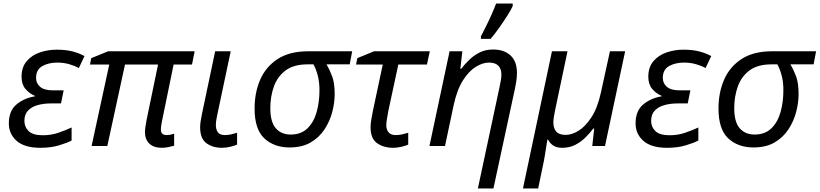

<svg xmlns="http://www.w3.org/2000/svg" viewBox="-20 -826 4636 1086"><path d="M208 10Q119 10 74.5 -29Q30 -68 30 -128Q30 -199 73 -235Q116 -271 177 -281V-284Q146 -297 124 -323Q102 -349 102 -392Q102 -446 131 -480Q160 -514 205.5 -529.5Q251 -545 300 -545Q351 -545 388.5 -535.5Q426 -526 458 -509L426 -441Q405 -453 373 -462.5Q341 -472 304 -472Q254 -472 219 -452Q184 -432 184 -385Q184 -355 207 -335Q230 -315 279 -315H340L325 -241H268Q227 -241 193 -231.5Q159 -222 138.5 -200.5Q118 -179 118 -142Q118 -108 142 -84.5Q166 -61 222 -61Q269 -61 310 -75Q351 -89 385 -105V-31Q358 -17 312.5 -3.5Q267 10 208 10Z M895 10Q849 10 824.5 -14Q800 -38 800 -78Q800 -101 809 -147L874 -461H687L587 0H498L598 -461H489L496 -497L592 -536H1081L1066 -461H962L896 -140Q893 -127 891.5 -114.5Q890 -102 890 -94Q890 -62 922 -62Q934 -62 945.5 -64.5Q957 -67 965 -70V-2Q951 2 933 6Q915 10 895 10Z M1235 10Q1183 10 1147.5 -16Q1112 -42 1112 -107Q1112 -122 1115 -140.5Q1118 -159 1122 -180L1197 -536H1285L1209 -177Q1206 -164 1203.5 -148Q1201 -132 1201 -118Q1201 -94 1212 -78Q1223 -62 1252 -62Q1269 -62 1285 -65.5Q1301 -69 1321 -75V-8Q1308 -2 1283 4Q1258 10 1235 10Z M1618 8Q1530 8 1475 -43.5Q1420 -95 1420 -212Q1420 -303 1452 -376Q1484 -449 1551 -492.5Q1618 -536 1724 -536H1972L1958 -462H1827Q1844 -433 1858.5 -395Q1873 -357 1873 -293Q1873 -246 1859.5 -193.5Q1846 -141 1816 -95Q1786 -49 1737.5 -20.5Q1689 8 1618 8ZM1624 -65Q1683 -65 1719 -100Q1755 -135 1771 -192Q1787 -249 1787 -316Q1787 -363 1777 -400Q1767 -437 1753 -462H1720Q1642 -462 1596 -428Q1550 -394 1529.5 -337.5Q1509 -281 1509 -214Q1509 -136 1540 -100.5Q1571 -65 1624 -65Z M2204 10Q2150 10 2113 -16Q2076 -42 2076 -107Q2076 -124 2080 -149Q2084 -174 2089 -198L2145 -461H1994L2001 -497L2096 -536H2411L2395 -461H2233L2176 -196Q2172 -173 2168.5 -153Q2165 -133 2165 -117Q2165 -94 2177.5 -78Q2190 -62 2218 -62Q2235 -62 2252 -65.5Q2269 -69 2289 -75V-8Q2277 -2 2251.5 4Q2226 10 2204 10Z M2683 240 2806 -336Q2811 -359 2813.5 -375Q2816 -391 2816 -405Q2816 -436 2799 -454Q2782 -472 2745 -472Q2711 -472 2672 -448.5Q2633 -425 2599 -372Q2565 -319 2546 -231L2497 0H2409L2523 -536H2595L2584 -437H2589Q2608 -462 2633.5 -487Q2659 -512 2692.5 -529Q2726 -546 2769 -546Q2831 -546 2867.5 -512.5Q2904 -479 2904 -414Q2904 -391 2900.5 -367.5Q2897 -344 2893 -326L2771 240ZM2700 -606V-620Q2713 -645 2729.5 -678Q2746 -711 2761 -745Q2776 -779 2786 -806H2880V-792Q2872 -773 2850.5 -739Q2829 -705 2803.5 -669Q2778 -633 2755 -606Z M2938 240 3102 -536H3190L3119 -199Q3110 -156 3110 -134Q3110 -100 3126.5 -81.5Q3143 -63 3180 -63Q3214 -63 3252.5 -86.5Q3291 -110 3325.5 -163Q3360 -216 3379 -303L3430 -536H3516L3402 0H3330L3341 -99H3336Q3317 -74 3291.5 -48.5Q3266 -23 3233.5 -6.5Q3201 10 3159 10Q3104 10 3080 -36H3076Q3074 -22 3070 2Q3066 26 3062.5 49Q3059 72 3056 86L3024 240Z M3753 10Q3664 10 3619.5 -29Q3575 -68 3575 -128Q3575 -199 3618 -235Q3661 -271 3722 -281V-284Q3691 -297 3669 -323Q3647 -349 3647 -392Q3647 -446 3676 -480Q3705 -514 3750.5 -529.5Q3796 -545 3845 -545Q3896 -545 3933.5 -535.5Q3971 -526 4003 -509L3971 -441Q3950 -453 3918 -462.5Q3886 -472 3849 -472Q3799 -472 3764 -452Q3729 -432 3729 -385Q3729 -355 3752 -335Q3775 -315 3824 -315H3885L3870 -241H3813Q3772 -241 3738 -231.5Q3704 -222 3683.5 -200.5Q3663 -179 3663 -142Q3663 -108 3687 -84.5Q3711 -61 3767 -61Q3814 -61 3855 -75Q3896 -89 3930 -105V-31Q3903 -17 3857.5 -3.5Q3812 10 3753 10Z M4242 8Q4154 8 4099 -43.5Q4044 -95 4044 -212Q4044 -303 4076 -376Q4108 -449 4175 -492.5Q4242 -536 4348 -536H4596L4582 -462H4451Q4468 -433 4482.5 -395Q4497 -357 4497 -293Q4497 -246 4483.5 -193.5Q4470 -141 4440 -95Q4410 -49 4361.5 -20.5Q4313 8 4242 8ZM4248 -65Q4307 -65 4343 -100Q4379 -135 4395 -192Q4411 -249 4411 -316Q4411 -363 4401 -400Q4391 -437 4377 -462H4344Q4266 -462 4220 -428Q4174 -394 4153.5 -337.5Q4133 -281 4133 -214Q4133 -136 4164 -100.5Q4195 -65 4248 -65Z"/></svg>

Font: Manna Sans
Style: Italic
Weight: 400
Italic angle: -12°
Designer: Monotype Design Team
Foundry: Monotype Imaging Inc.
Version: Version 2.001.1; ttfautohint (v1.8.2)